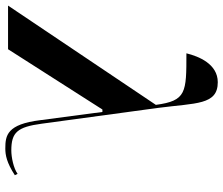

<svg xmlns="http://www.w3.org/2000/svg" viewBox="-104 -732 819 704"><g transform="rotate(90 305.0 -379.5)"><path d="M-27 0H133L354 -346H363L393 -119C408 4 449 10 497 10C521 10 549 5 595 -25L590 -35C569 -20 529 -12 504 -12C438 -12 418 -34 406 -124L348 -551C330 -689 338 -769 254 -769C187 -769 159 -699 148 -654C292 -654 322 -654 337 -542Z"/></g></svg>

Font: Noto Serif Display
Style: Bold Italic
Weight: 700
Italic angle: -12°
Designer: Monotype Design Team
Foundry: Monotype Imaging Inc.
Version: Version 2.009